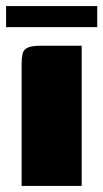

<svg xmlns="http://www.w3.org/2000/svg" viewBox="-22 -610 339 630"><path d="M49 0Q49 -100 49 -200.5Q49 -301 49 -401Q49 -420 52 -433.5Q55 -447 68.5 -453.5Q82 -460 113 -460H246V0ZM-2 -521V-590H297V-521Z"/></svg>

Font: Genos ExtraBold
Style: Regular
Weight: 800
Designer: Robert E. Leuschke
Foundry: Robert E. Leuschke
Version: Version 1.010